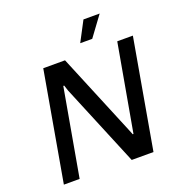

<svg xmlns="http://www.w3.org/2000/svg" viewBox="-160 -1066 1130 1202"><g transform="rotate(-20 405.0 -465.0)"><path d="M60 0 188 -729H333L561 -179L573 -149H578L681 -729H785L657 0H512L286 -545L274 -582H268L165 0ZM459 -797 529 -930H637L539 -797Z"/></g></svg>

Font: Hubot Sans Medium
Style: Italic
Weight: 500
Italic angle: -10°
Designer: Deni Anggara
Foundry: GitHub
Version: Version 1.001; ttfautohint (v1.8.4.7-5d5b);gftools[0.9.31]